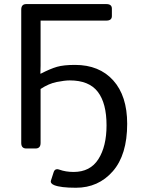

<svg xmlns="http://www.w3.org/2000/svg" viewBox="-20 -720 686 931"><path d="M107.4 0Q83 0 83 -26.9V-673.3Q83 -700.2 107.4 -700.2H495.6Q522.5 -700.2 522.5 -678.2V-642.1Q522.5 -620.1 495.6 -620.1H176.8V-401.9Q176.8 -382.3 175.8 -362.8H177.7Q224.1 -386.7 256.3 -396Q288.6 -405.3 343.8 -405.3Q461.4 -405.3 529.1 -330.1Q596.7 -254.9 596.7 -119.6Q596.7 30.8 526.9 110.6Q457 190.4 348.1 190.4Q273.9 190.4 242.7 177.7Q222.7 169.4 227.1 155.3L240.2 114.7Q246.6 95.2 267.6 102.5Q298.8 113.8 336.9 113.8Q417.5 113.8 457 51.8Q496.6 -10.3 496.6 -112.3Q496.6 -219.7 454.1 -274.9Q411.6 -330.1 318.4 -330.1Q293.9 -330.1 255.4 -322.5Q216.8 -314.9 176.8 -288.6V-26.9Q176.8 0 152.3 0Z"/></svg>

Font: Istok
Style: Regular
Weight: 500
Designer: Andrey V. Panov
Foundry: Andrey V. Panov
Version: Version 1.0.3